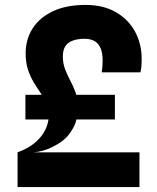

<svg xmlns="http://www.w3.org/2000/svg" viewBox="-20 -762 640 782"><path d="M51.5 0V-141.5Q97.5 -158.5 125.2 -183.2Q153 -208 165.8 -236Q178.5 -264 178.5 -290Q178.5 -318 169 -340.2Q159.5 -362.5 145.5 -383Q131.5 -403.5 117.5 -426.5Q103.5 -449.5 94 -478.2Q84.5 -507 84.5 -545.5Q84.5 -601.5 112.8 -646Q141 -690.5 195.5 -716.2Q250 -742 328.5 -742Q400.5 -742 451.8 -712.5Q503 -683 530 -633.2Q557 -583.5 557 -522.5Q557 -504 555.8 -491Q554.5 -478 552 -467.5H394Q396.5 -482 397.2 -493Q398 -504 398 -515.5Q398 -545 390.2 -564.5Q382.5 -584 366.2 -594Q350 -604 324.5 -604Q298 -604 278 -597.2Q258 -590.5 247 -575Q236 -559.5 236 -532.5Q236 -503.5 245.2 -479.8Q254.5 -456 266.2 -433.8Q278 -411.5 287.2 -387Q296.5 -362.5 296.5 -332.5Q296.5 -277.5 282 -248.5Q267.5 -219.5 250 -202Q230.5 -182 193.8 -163.5Q157 -145 116.5 -141.5ZM51.5 0V-141.5H548V0ZM83.5 -275.5V-376H448V-275.5Z"/></svg>

Font: Spline Sans Mono
Style: Bold
Weight: 700
Designer: Eben Sorkin, Mirko Velimirovic
Foundry: Sorkin Type
Version: Version 1.004